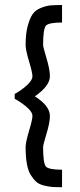

<svg xmlns="http://www.w3.org/2000/svg" viewBox="-20 -697 320 772"><path d="M39.1 -319.3V-299.8C56 -290.7 72.1 -279.6 87.4 -266.6C102.7 -253.6 110.4 -241.5 110.4 -230.5C110.4 -220.7 105.8 -200.7 96.7 -170.4C87.6 -140.1 83 -118.5 83 -105.5C83 -80.1 84.6 -57.9 87.9 -39.1C91.1 -20.2 96.4 -5 103.5 6.3C110.7 17.7 118 26.9 125.5 33.7C133 40.5 143.2 45.6 156.2 48.8C169.3 52.1 180.7 54 190.4 54.7C200.2 55.3 213.2 55.7 229.5 55.7V-14.6C193.7 -14.6 172 -18.9 164.6 -27.3C157.1 -35.8 153.3 -61.8 153.3 -105.5C153.3 -111.3 157.9 -129.2 167 -159.2C176.1 -189.1 180.7 -212.9 180.7 -230.5C180.7 -257.8 160.5 -284.2 120.1 -309.6C160.5 -337.6 180.7 -364.6 180.7 -390.6C180.7 -408.2 176.1 -432.3 167 -462.9C157.9 -493.5 153.3 -511.1 153.3 -515.6C153.3 -559.2 157.1 -585.3 164.6 -593.8C172 -602.2 193.7 -606.4 229.5 -606.4V-676.8C210 -676.8 194.5 -676.3 183.1 -675.3C171.7 -674.3 158.7 -670.9 144 -665C129.4 -659.2 118.3 -650.7 110.8 -639.6C103.4 -628.6 96.8 -612.8 91.3 -592.3C85.8 -571.8 83 -546.2 83 -515.6C83 -502.6 87.6 -481 96.7 -450.7C105.8 -420.4 110.4 -400.4 110.4 -390.6C110.4 -379.6 102.5 -367 86.9 -353C71.3 -339 55.3 -327.8 39.1 -319.3Z"/></svg>

Font: Jura
Style: DemiBold
Weight: 600
Version: Version 2.5.1